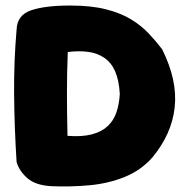

<svg xmlns="http://www.w3.org/2000/svg" viewBox="-20 -671 683 694"><path d="M166 2Q109 -1 79.5 -26.5Q50 -52 40 -85Q32 -210 31 -330.5Q30 -451 40 -564Q42 -617 93 -634Q144 -651 233 -651Q309 -651 362.5 -637.5Q416 -624 453 -601.5Q490 -579 517 -550.5Q544 -522 566 -493Q622 -381 611.5 -283.5Q601 -186 530 -101Q489 -55 431 -31.5Q373 -8 305 -1.5Q237 5 166 2ZM224 -180Q275 -176 310.5 -185Q346 -194 368 -214Q390 -234 400.5 -264Q411 -294 413 -332Q410 -382 396 -413.5Q382 -445 357 -462Q332 -479 299 -483.5Q266 -488 225 -483Q222 -410 222 -334.5Q222 -259 224 -180Z"/></svg>

Font: Sour Gummy Black
Style: Regular
Weight: 900
Version: Version 1.000